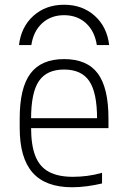

<svg xmlns="http://www.w3.org/2000/svg" viewBox="-20 -779 540 809"><path d="M250 -759Q327 -759 379 -712.5Q431 -666 440 -589H388Q379 -648 342 -681.5Q305 -715 250 -715Q195 -715 158 -681.5Q121 -648 112 -589H60Q69 -666 121 -712.5Q173 -759 250 -759ZM284 10Q172 10 117.5 -51.5Q63 -113 63 -240V-280Q63 -409 108.5 -469.5Q154 -530 250 -530Q347 -530 392 -469.5Q437 -409 437 -280V-239H87V-281H403L389 -265V-279Q389 -389 356 -437.5Q323 -486 250 -486Q177 -486 144 -437.5Q111 -389 111 -279V-241Q111 -167 129 -121.5Q147 -76 186 -55Q225 -34 287 -34Q317 -34 348 -38Q379 -42 410 -51V-6Q381 1 348 5.5Q315 10 284 10Z"/></svg>

Font: M PLUS 1 Code Light
Style: Regular
Weight: 300
Designer: Coji Morishita
Foundry: UNDERFOREST DESIGN
Version: Version 1.002